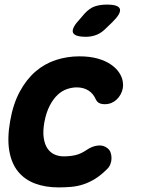

<svg xmlns="http://www.w3.org/2000/svg" viewBox="-20 -805 640 835"><path d="M24 -278Q37 -353 66 -406.5Q95 -460 134.5 -494Q174 -528 223 -544Q272 -560 325 -560Q370 -560 404 -550.5Q438 -541 461.5 -525Q485 -509 498 -489.5Q511 -470 514 -450Q519 -421 504.5 -394.5Q490 -368 464 -357Q446 -350 425.5 -352.5Q405 -355 397 -372Q386 -398 364.5 -411.5Q343 -425 314 -425Q293 -425 271 -417.5Q249 -410 230 -392Q211 -374 196 -345Q181 -316 173 -274Q166 -235 170 -206.5Q174 -178 186 -160Q198 -142 216.5 -133.5Q235 -125 257 -125Q285 -125 308.5 -130.5Q332 -136 357 -153Q380 -169 405 -172Q430 -175 448 -160Q457 -153 461 -141.5Q465 -130 465 -117Q465 -104 460 -91Q455 -78 445 -69Q419 -43 394 -27.5Q369 -12 343.5 -3.5Q318 5 291 7.5Q264 10 235 10Q177 10 132 -7Q87 -24 58.5 -59Q30 -94 20.5 -148.5Q11 -203 24 -278ZM354 -645Q303 -645 297 -664.5Q291 -684 329 -724L347 -745Q370 -770 393 -777.5Q416 -785 445 -785Q496 -785 501.5 -765.5Q507 -746 468 -708L442 -683Q423 -663 401 -654Q379 -645 354 -645Z"/></svg>

Font: Maple Mono NL ExtraBold
Style: Italic
Weight: 800
Italic angle: -10°
Monospace: yes
Designer: subframe7536
Version: Version 7.000